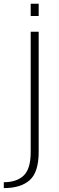

<svg xmlns="http://www.w3.org/2000/svg" viewBox="-84 -760 311 1010"><path d="M-64 229.5Q25.5 229.5 72.5 187.5Q119.5 145.5 119.5 38.5V-593H77.5V40Q77.5 128 40.8 163.2Q4 198.5 -64 198.5ZM77.5 -740.5V-676H119.5V-740.5Z"/></svg>

Font: Anybody UltraCondensed Thin ExtraLight
Style: Regular
Weight: 250
Version: Version 1.111